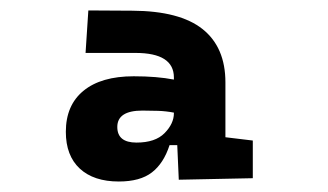

<svg xmlns="http://www.w3.org/2000/svg" viewBox="-20 -723 626 366"><path d="M320.8 -380.4 317.9 -446.3H303.2Q292 -411.6 269.5 -394.3Q247.1 -377 206.5 -377Q158.7 -377 132.1 -401.6Q105.5 -426.3 105.5 -471.7Q105.5 -522.5 139.2 -550Q172.9 -577.6 234.9 -577.6Q279.3 -577.6 311.5 -571.3V-575.2Q311.5 -622.1 238.3 -622.1H143.1L148.4 -703.1L232.4 -702.6Q322.8 -702.1 366.2 -667.5Q409.7 -632.8 409.7 -565.9V-461.4L461.9 -455.1V-383.3ZM311.5 -508.3Q296.4 -511.2 281.5 -511.7Q266.6 -512.2 251.5 -512.2Q203.6 -512.2 203.6 -481Q203.6 -451.2 240.2 -451.2Q275.9 -451.2 293.7 -469.2Q311.5 -487.3 311.5 -507.3Z"/></svg>

Font: CaskaydiaCove NF SemiBold
Style: Regular
Weight: 600
Designer: Aaron Bell
Foundry: Saja Typeworks
Version: Version 2111.001; VTT 6.35;Nerd Fonts 3.2.1